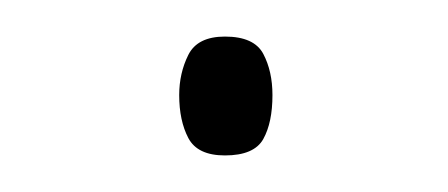

<svg xmlns="http://www.w3.org/2000/svg" viewBox="-20 -78 245 105"><path d="M78 -26Q78 -38 83 -48Q88 -58 103 -58Q119 -58 124 -48.5Q129 -39 129 -26Q129 -11 124 -2Q119 7 103 7Q88 7 83 -2.5Q78 -12 78 -26Z"/></svg>

Font: Noto Sans Lao UI SemCond Thin
Style: Regular
Weight: 100
Width: 4
Designer: Monotype Design Team
Foundry: Monotype Imaging Inc.
Version: Version 2.000; ttfautohint (v1.8.4.7-5d5b)